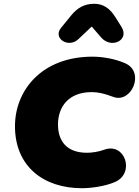

<svg xmlns="http://www.w3.org/2000/svg" viewBox="-20 -981 733 1013"><path d="M412 12C461 12 533 2 585 -20C695 -66 640 -232 530 -191C499 -180 465 -175 439 -175C328 -175 286 -241 286 -324C286 -417 341 -495 464 -495C495 -495 527 -489 577 -470C673 -433 747 -600 641 -647C584 -672 518 -682 468 -682C200 -682 59 -504 59 -315C59 -102 211 12 412 12ZM393 -774 464 -841 513 -784C567 -721 665 -769 621 -839L589 -890C561 -935 527 -961 477 -961C427 -961 389 -941 355 -899L302 -834C257 -779 341 -725 393 -774Z"/></svg>

Font: SN Pro Black
Style: Italic
Weight: 900
Italic angle: -9°
Designer: Tobias Whetton
Foundry: Supernotes
Version: Version 1.001;Glyphs 3.2 (3249)